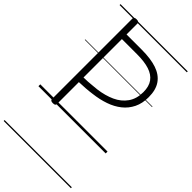

<svg xmlns="http://www.w3.org/2000/svg" viewBox="-369 -989 1464 1464"><g transform="rotate(45 362.5 -257.5)"><path d="M169 14Q155 14 148.5 9.5Q142 5 142 -5V-871Q142 -881 148.5 -885.5Q155 -890 169 -890Q184 -890 190 -885.5Q196 -881 196 -871V-754H360Q457 -754 522 -732Q587 -710 620.5 -662Q654 -614 654 -535Q654 -468 629.5 -418Q605 -368 561.5 -333.5Q518 -299 460 -279Q402 -259 335 -251Q300 -246 264 -243.5Q228 -241 196 -240V-5Q196 5 190 9.5Q184 14 169 14ZM196 -290Q219 -290 241.5 -291.5Q264 -293 288 -295.5Q312 -298 335 -300Q411 -310 470 -337Q529 -364 563.5 -413Q598 -462 598 -534Q598 -596 571 -633Q544 -670 491.5 -687Q439 -704 360 -704H196ZM0 365H725V375H0ZM0 -20H725V0H0ZM0 -505H725V-500H0ZM0 -885H725V-875H0Z"/></g></svg>

Font: Playwrite IT Moderna Guides
Style: Regular
Weight: 400
Designer: Veronika Burian, José Scaglione
Foundry: TypeTogether
Version: Version 1.003